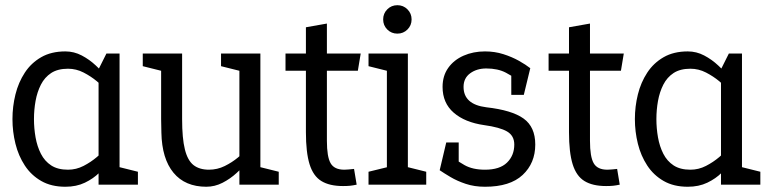

<svg xmlns="http://www.w3.org/2000/svg" viewBox="-20 -704 2924 732"><path d="M355.8 -440 435.8 -430V0H355.8ZM355.8 -440 385.8 -500H435.8V-430ZM397.5 -153.3 424.2 -145Q424.2 -145 417.2 -129.5Q410.2 -114 395.9 -91.2Q381.7 -68.5 358.8 -45.8Q336 -23 303.6 -7.5Q271.2 8 229.2 8L239.2 -57Q270.5 -57 298.6 -71.5Q326.7 -86 349.2 -105.2Q371.8 -124.3 384.7 -138.8Q397.5 -153.3 397.5 -153.3ZM397.5 -346.7Q397.5 -346.7 384.7 -361.2Q371.8 -375.7 349.2 -394.3Q326.7 -413 298.6 -427.5Q270.5 -442 239.2 -442L229.2 -508Q262.2 -508 291.7 -492.5Q321.2 -477 345.4 -454.2Q369.7 -431.5 387.4 -408.8Q405.2 -386 414.7 -370.5Q424.2 -355 424.2 -355ZM239.2 -442Q200.3 -442 175.2 -425.7Q150.2 -409.3 135.9 -381.2Q121.7 -353.2 115.6 -319.2Q109.5 -285.3 109.5 -250Q109.5 -214.7 115.6 -180.2Q121.7 -145.8 135.9 -117.8Q150.2 -89.7 175.2 -73.3Q200.3 -57 239.2 -57L229.2 8Q175.5 8 137.2 -14Q98.8 -36 74.6 -73Q50.3 -110 38.9 -156Q27.5 -202 27.5 -250Q27.5 -298 38.9 -344Q50.3 -390 74.6 -427Q98.8 -464 137.2 -486Q175.5 -508 229.2 -508ZM425.8 0 419.2 -70.8 505.8 -49.2V0Z M594.3 -250H674.3Q674.3 -177 684.8 -134.6Q695.3 -92.2 717.8 -74.6Q740.3 -57 777 -57L767 8Q685.5 8 641.4 -45.5Q597.3 -99 595.3 -198ZM972.7 -140 892.7 -60V-500H972.7ZM674.3 -250H594.3V-500H674.3ZM892.7 -64.2 972.7 -140V0H892.7ZM934.3 -150 961 -141.7Q961 -141.7 951.5 -126.5Q942 -111.3 924.2 -89.1Q906.5 -66.8 882.2 -44.6Q858 -22.3 828.5 -7.2Q799 8 766 8L776 -57Q808.5 -57 836.8 -71Q865 -85 887.2 -103.5Q909.3 -122 921.8 -136Q934.3 -150 934.3 -150ZM962.7 0 956 -70.8 1042.7 -49.2V0ZM604.3 -431.7 524.3 -451.7V-500H604.3ZM902.7 -431.7 822.7 -451.7V-500H902.7Z M1068.5 -434.2V-500H1355.2L1344.3 -434.2ZM1329.8 -60 1339.8 0Q1325.8 3 1314.6 4.2Q1303.3 5.3 1287.8 5.3Q1236.2 5.3 1205.2 -13.8Q1174.2 -32.8 1160.2 -77.9Q1146.3 -123 1146.3 -200V-600L1226.3 -614.2V-167Q1226.3 -106.5 1240.4 -81.8Q1254.5 -57 1292.8 -57Q1301.8 -57 1310.3 -58Q1318.8 -59 1329.8 -60Z M1455 0V-500H1535V0ZM1495 -575.8Q1472.2 -575.8 1456.5 -591.5Q1440.8 -607.2 1440.8 -630Q1440.8 -652.7 1456.5 -668.4Q1472.2 -684.2 1495 -684.2Q1517.7 -684.2 1533.4 -668.4Q1549.2 -652.7 1549.2 -630Q1549.2 -607.2 1533.4 -591.5Q1517.7 -575.8 1495 -575.8ZM1465 -431.7 1385 -451.7V-500H1465ZM1385 0V-49.2L1470 -70L1465 0ZM1525 0 1518.3 -70.8 1605 -49.2V0Z M1829 8V-57Q1885.2 -57 1912.9 -84Q1940.7 -111 1940.7 -153Q1940.7 -186.7 1913.1 -202.8Q1885.5 -218.8 1825.7 -227L1834 -295Q1931.8 -284 1976.2 -252Q2020.7 -220 2020.7 -153Q2020.7 -82 1972.6 -37Q1924.5 8 1829 8ZM1829 -508 1834 -443Q1797.8 -443 1772.6 -424.6Q1747.3 -406.2 1747.3 -372.7Q1747.3 -306 1834 -295L1825.7 -227Q1752.2 -237.5 1709.8 -274.4Q1667.3 -311.3 1667.3 -372.7Q1667.3 -414.8 1688.8 -445.1Q1710.2 -475.3 1747.2 -491.7Q1784.2 -508 1829 -508ZM1656.3 -55 1698 -109Q1720 -92 1751 -74.5Q1782 -57 1829 -57V8Q1788.7 8 1755.8 -3Q1722.8 -14 1697.6 -29Q1672.3 -44 1656.3 -55ZM1960 -395.3Q1939.7 -410.5 1908.8 -426.8Q1878 -443 1834 -443L1829 -508Q1866.2 -508 1899.1 -497.5Q1932 -487 1958.4 -472.2Q1984.8 -457.3 2001.7 -444ZM1728.8 -160.8V-55H1656.3L1681.3 -160.8ZM1929.3 -342.3 1929.2 -443.8 2001.7 -444 1977 -342.3Z M2071.5 -434.2V-500H2358.2L2347.3 -434.2ZM2332.8 -60 2342.8 0Q2328.8 3 2317.6 4.2Q2306.3 5.3 2290.8 5.3Q2239.2 5.3 2208.2 -13.8Q2177.2 -32.8 2163.2 -77.9Q2149.3 -123 2149.3 -200V-600L2229.3 -614.2V-167Q2229.3 -106.5 2243.4 -81.8Q2257.5 -57 2295.8 -57Q2304.8 -57 2313.3 -58Q2321.8 -59 2332.8 -60Z M2728.8 -440 2808.8 -430V0H2728.8ZM2728.8 -440 2758.8 -500H2808.8V-430ZM2770.5 -153.3 2797.2 -145Q2797.2 -145 2790.2 -129.5Q2783.2 -114 2768.9 -91.2Q2754.7 -68.5 2731.8 -45.8Q2709 -23 2676.6 -7.5Q2644.2 8 2602.2 8L2612.2 -57Q2643.5 -57 2671.6 -71.5Q2699.7 -86 2722.2 -105.2Q2744.8 -124.3 2757.7 -138.8Q2770.5 -153.3 2770.5 -153.3ZM2770.5 -346.7Q2770.5 -346.7 2757.7 -361.2Q2744.8 -375.7 2722.2 -394.3Q2699.7 -413 2671.6 -427.5Q2643.5 -442 2612.2 -442L2602.2 -508Q2635.2 -508 2664.7 -492.5Q2694.2 -477 2718.4 -454.2Q2742.7 -431.5 2760.4 -408.8Q2778.2 -386 2787.7 -370.5Q2797.2 -355 2797.2 -355ZM2612.2 -442Q2573.3 -442 2548.2 -425.7Q2523.2 -409.3 2508.9 -381.2Q2494.7 -353.2 2488.6 -319.2Q2482.5 -285.3 2482.5 -250Q2482.5 -214.7 2488.6 -180.2Q2494.7 -145.8 2508.9 -117.8Q2523.2 -89.7 2548.2 -73.3Q2573.3 -57 2612.2 -57L2602.2 8Q2548.5 8 2510.2 -14Q2471.8 -36 2447.6 -73Q2423.3 -110 2411.9 -156Q2400.5 -202 2400.5 -250Q2400.5 -298 2411.9 -344Q2423.3 -390 2447.6 -427Q2471.8 -464 2510.2 -486Q2548.5 -508 2602.2 -508ZM2798.8 0 2792.2 -70.8 2878.8 -49.2V0Z"/></svg>

Font: Epunda Slab Light
Style: Regular
Weight: 300
Designer: Simon Atzbach
Foundry: typofactur
Version: Version 1.102